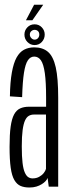

<svg xmlns="http://www.w3.org/2000/svg" viewBox="-20 -810 302 833"><path d="M107.5 3.5Q124.5 3.5 137.8 -0.5Q151 -4.5 161 -10.8Q171 -17 177.5 -24Q184 -31 186.5 -38L191.5 0H232.5V-385.5Q232.5 -471 221.8 -518.2Q211 -565.5 188.2 -585Q165.5 -604.5 128.5 -604.5Q103.5 -604.5 84.2 -594.2Q65 -584 52 -560.5Q39 -537 31.5 -495.8Q24 -454.5 23 -392L76 -388.5Q78 -456 84 -494.2Q90 -532.5 101 -548.5Q112 -564.5 128.5 -564.5Q146.5 -564.5 157.8 -548Q169 -531.5 174.5 -492.5Q180 -453.5 180 -385.5V-347H106Q83.5 -347 67.2 -339.5Q51 -332 41 -313.2Q31 -294.5 26.2 -260.5Q21.5 -226.5 21.5 -172.5Q21.5 -116.5 26.5 -81.8Q31.5 -47 42.5 -28.5Q53.5 -10 69.5 -3.2Q85.5 3.5 107.5 3.5ZM121 -36Q111 -36 102.5 -41.5Q94 -47 87.5 -61.8Q81 -76.5 77.8 -103.5Q74.5 -130.5 74.5 -175Q74.5 -218 78.2 -245.8Q82 -273.5 88.8 -287.8Q95.5 -302 105.2 -307.5Q115 -313 127 -313H179.5V-77.5Q177.5 -69 169.8 -59.2Q162 -49.5 149.8 -42.8Q137.5 -36 121 -36ZM130 -614.5Q149 -614.5 161.5 -628Q174 -641.5 174 -660Q174 -678 161.5 -691.2Q149 -704.5 130 -704.5Q111 -704.5 98.5 -691.2Q86 -678 86 -660Q86 -641 99 -627.8Q112 -614.5 130 -614.5ZM130 -638Q122.5 -638 116 -644.5Q109.5 -651 109.5 -660Q109.5 -669.5 116 -675Q122.5 -680.5 130 -680.5Q139 -680.5 144.8 -675Q150.5 -669.5 150.5 -660Q150.5 -651 144.8 -644.5Q139 -638 130 -638ZM92.5 -722H120.5L167.5 -789.5H128Z"/></svg>

Font: Anybody ExtraCondensed Light
Style: Regular
Weight: 300
Width: 2
Version: Version 1.113;gftools[0.9.25]